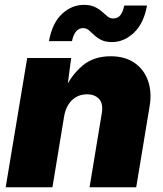

<svg xmlns="http://www.w3.org/2000/svg" viewBox="-20 -786 686 806"><path d="M249 -296.4 200.2 0H3.9L94.2 -542.5H278.8L260.3 -402.8L250.5 -408.7Q280.3 -471.7 326.7 -510.7Q373 -549.8 444.3 -549.8Q504.9 -549.8 544.9 -522Q585 -494.1 601.6 -446.3Q618.2 -398.4 607.9 -338.9L551.8 0H356L407.2 -310.1Q414.1 -350.6 396 -370.4Q377.9 -390.1 345.2 -390.1Q318.8 -390.1 298.8 -378.2Q278.8 -366.2 266.1 -345.2Q253.4 -324.2 249 -296.4ZM450.7 -609.4Q422.9 -609.4 405.3 -618.2Q387.7 -627 375.5 -638.7Q363.3 -650.4 352.8 -659.2Q342.3 -668 328.6 -668Q311.5 -668 299.6 -654.1Q287.6 -640.1 282.2 -613.3H185.5Q199.7 -690.4 240.7 -728Q281.7 -765.6 332 -765.6Q359.4 -765.6 377.4 -757.1Q395.5 -748.5 408.2 -737.1Q420.9 -725.6 431.4 -717Q441.9 -708.5 454.6 -708.5Q475.1 -708.5 485.8 -722.9Q496.6 -737.3 501.5 -762.7H597.2Q583.5 -687.5 542 -648.4Q500.5 -609.4 450.7 -609.4Z"/></svg>

Font: Inter 16pt Black
Style: Italic
Weight: 900
Italic angle: -9.3988°
Version: Version 4.001;git-66647c0bb